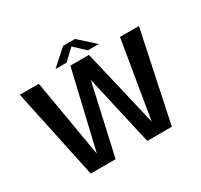

<svg xmlns="http://www.w3.org/2000/svg" viewBox="-148 -904 1150 1097"><g transform="rotate(-30 427.0 -355.5)"><path d="M156.5 0H320.5L453.5 -592.5H364L242 -73.5H245L156 -592.5H30.5ZM529.5 0H691.5L816.5 -592.5H691.5L605 -74H608.5L486.5 -592.5H395ZM281 -618H353.5L424 -684L494 -618H566.5L463 -711H384.5Z"/></g></svg>

Font: Anybody UltraCondensed Thin Medium
Style: Regular
Weight: 500
Version: Version 1.111